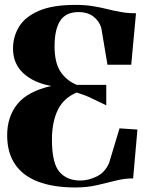

<svg xmlns="http://www.w3.org/2000/svg" viewBox="-20 -774 608 804"><path d="M295.5 11Q203.5 11 139.8 -13.2Q76 -37.5 43 -86.2Q10 -135 10 -207.5Q10 -285.5 53 -338.5Q96 -391.5 194.5 -414Q120.5 -427.5 77.5 -467.5Q34.5 -507.5 34.5 -570.5Q34.5 -621 60 -662.5Q85.5 -704 143 -728.8Q200.5 -753.5 295.5 -753.5Q337.5 -753.5 369.2 -748.2Q401 -743 428.8 -736Q456.5 -729 485.2 -723.8Q514 -718.5 549.5 -718.5L529.5 -503H430L404 -658Q394.5 -687.5 370 -705.5Q345.5 -723.5 310 -723.5Q255.5 -723.5 232 -687Q208.5 -650.5 208.5 -580Q208.5 -512 233 -474.5Q257.5 -437 301.5 -418.5Q332.5 -418.5 363.5 -418.5Q394.5 -418.5 425 -418.5V-333Q390 -349.5 364.2 -362.2Q338.5 -375 301.5 -386.5Q246.5 -364 222 -313.5Q197.5 -263 197.5 -189.5Q197.5 -91 228.8 -54.5Q260 -18 316.5 -18Q350 -18 385 -35Q420 -52 437 -92L480.5 -236.5L555.5 -231.5L537.5 -27Q501.5 -27 464.2 -17.5Q427 -8 385.8 1.5Q344.5 11 295.5 11Z"/></svg>

Font: Merriweather 144pt Black
Style: Regular
Weight: 900
Version: Version 2.100